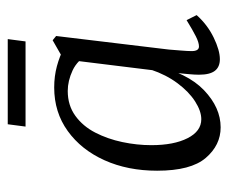

<svg xmlns="http://www.w3.org/2000/svg" viewBox="-67 -514 590 496"><g transform="rotate(-90 228.0 -266.0)"><path d="M147 9Q101 9 68 -29.5Q35 -68 35 -155Q35 -231 62 -291Q89 -351 137.5 -386Q186 -421 250 -421Q279 -421 305 -414Q331 -407 354 -395L339 -329Q321 -361 294 -373.5Q267 -386 241 -386Q204 -386 177 -366.5Q150 -347 133.5 -315Q117 -283 109 -245Q101 -207 101 -170Q101 -112 119 -76.5Q137 -41 168 -41Q189 -41 214 -57Q239 -73 261 -102.5Q283 -132 296 -171L307 -164Q288 -77 243 -34Q198 9 147 9ZM323 7Q303 7 293 -6Q283 -19 283 -47Q283 -58 284.5 -74Q286 -90 289 -121L323 -397L372 -425L383 -416L348 -125Q347 -112 345.5 -94Q344 -76 344 -66Q344 -47 356 -47Q366 -47 382 -55Q398 -63 424 -79L437 -53Q412 -25 379 -9Q346 7 323 7ZM155 -541H375L369 -495H149Z"/></g></svg>

Font: Yrsa Light
Style: Italic
Weight: 300
Italic angle: -7.10001°
Designer: Anna Giedrys (Yrsa+Rasa design), David Brezina (Yrsa art-direction, Rasa art-direction, design)
Foundry: Rosetta Type Foundry
Version: Version 2.004